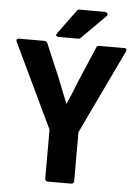

<svg xmlns="http://www.w3.org/2000/svg" viewBox="-75 -876 651 932"><g transform="rotate(5 250.0 -410.5)"><path d="M180 0C180 5 184 12 192 12H308C313 12 321 8 321 0V-240L516 -649C525 -669 505 -666 505 -666H384C380 -666 374 -664 372 -659L301 -492C285 -450 269 -413 251 -371C235 -411 219 -450 203 -492L132 -659C130 -663 125 -667 120 -667H-4C-26 -667 -15 -649 -15 -649L180 -240ZM406 -811C424 -829 397 -833 397 -833H272C269 -833 264 -830 262 -827L177 -711C162 -691 187 -692 187 -692H281C284 -692 288 -693 290 -695Z"/></g></svg>

Font: Falling Sky
Style: Bd
Weight: 700
Designer: Paul D. Hunt
Foundry: Adobe Systems Incorporated
Version: Version 1.02